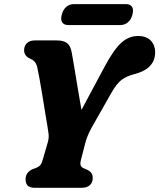

<svg xmlns="http://www.w3.org/2000/svg" viewBox="-20 -892 757 912"><path d="M420.5 -47.5Q420.5 -24.5 406.5 -12.2Q392.5 0 369 0H145Q120.5 0 111 -11Q101.5 -22 101.5 -40.5Q101.5 -72.5 134 -88L152.5 -95Q165.5 -100.5 172 -108.5Q178.5 -116.5 184 -136.5L206.5 -214.5Q213 -236 210.8 -255.2Q208.5 -274.5 204.5 -298Q201 -316.5 195 -354.2Q189 -392 181.8 -435.8Q174.5 -479.5 167.8 -517.5Q161 -555.5 156.5 -575Q152 -591 143.5 -600Q135 -609 123 -613.5Q94.5 -626 94.5 -653.5Q94.5 -674 107.8 -687Q121 -700 145.5 -700H250Q282.5 -700 299 -686.8Q315.5 -673.5 320.5 -643.5Q325 -619.5 332.8 -573Q340.5 -526.5 349.5 -472.2Q358.5 -418 367 -370L479.5 -580Q521.5 -658 556.8 -689.5Q592 -721 635.5 -721Q675.5 -721 696.2 -699.2Q717 -677.5 717 -644Q717 -565.5 619 -540Q584 -531.5 558.8 -513.5Q533.5 -495.5 506.5 -446.5L414 -283.5Q402 -261 395 -243Q388 -225 383.5 -206.5L364 -130.5Q360 -114 363.5 -105.8Q367 -97.5 377 -93L395.5 -85Q410.5 -77 415.5 -67.8Q420.5 -58.5 420.5 -47.5ZM273.5 -822.5Q280 -847 295.2 -859.8Q310.5 -872.5 331 -872.5H578Q598.5 -872.5 607 -859.8Q615.5 -847 609 -822.5Q602.5 -798 587 -785.5Q571.5 -773 551.5 -773H304Q284 -773 275.5 -785.8Q267 -798.5 273.5 -822.5Z"/></svg>

Font: Fraunces 72pt SuperSoft
Style: Bold Italic
Weight: 700
Italic angle: -16°
Version: Version 1.000;[0bf87f6ff]